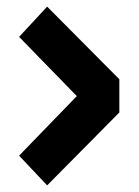

<svg xmlns="http://www.w3.org/2000/svg" viewBox="-20 -563 415 575"><path d="M337.4 -226.2V-325.6L121.2 -543.2L37.2 -452.6L210 -275.2L37.2 -96.8L121.2 -7.8Z"/></svg>

Font: Secuela Light
Style: Regular
Weight: 300
Designer: Fernando Haro
Foundry: deFharo
Version: Version 1.708